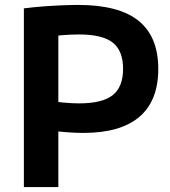

<svg xmlns="http://www.w3.org/2000/svg" viewBox="-20 -760 691 780"><path d="M77 -726Q116 -731 156 -734Q196 -737 233 -738.5Q270 -740 297 -740Q463 -740 543 -675.5Q623 -611 623 -480Q623 -351 546.5 -285.5Q470 -220 318 -220Q284 -220 242.5 -223.5Q201 -227 147 -234L148 -353Q199 -347 236 -343.5Q273 -340 300 -340Q396 -340 438 -373.5Q480 -407 480 -480Q480 -554 438 -587Q396 -620 300 -620Q270 -620 231 -617Q192 -614 151 -607L217 -679V0H77Z"/></svg>

Font: M PLUS 2
Style: Bold
Weight: 700
Designer: Coji Morishita
Foundry: UNDERFOREST DESIGN
Version: Version 1.001